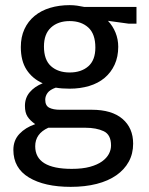

<svg xmlns="http://www.w3.org/2000/svg" viewBox="-20 -497 581 747"><path d="M61 -314Q61 -353 75 -383.5Q89 -414 114.5 -435Q140 -456 175 -466.5Q210 -477 251 -477Q266 -477 280 -475Q294 -473 308 -470H511V-405H480L400 -416Q419 -396 429.5 -370Q440 -344 440 -315Q440 -276 426 -245.5Q412 -215 387 -194Q362 -173 327 -162.5Q292 -152 251 -152Q220 -152 197 -156Q174 -148 165 -135.5Q156 -123 156 -109Q156 -86 171.5 -78Q187 -70 213 -70H337Q415 -70 456.5 -34.5Q498 1 498 62Q498 101 481 132Q464 163 432.5 185Q401 207 356 218.5Q311 230 255 230Q153 230 92.5 193.5Q32 157 32 86Q32 49 55.5 24Q79 -1 117 -14Q97 -28 87 -43.5Q77 -59 77 -85Q77 -116 95.5 -138Q114 -160 146 -173Q106 -191 83.5 -225.5Q61 -260 61 -314ZM168 0Q117 23 117 72Q117 160 259 160Q301 160 330 152Q359 144 377 131Q395 118 403.5 102Q412 86 412 69Q412 27 383.5 13.5Q355 0 312 0ZM351 -312Q351 -365 323.5 -390Q296 -415 251 -415Q206 -415 178.5 -390Q151 -365 151 -316Q151 -264 178.5 -239.5Q206 -215 251 -215Q296 -215 323.5 -239Q351 -263 351 -312Z"/></svg>

Font: Mukta Mahee
Style: Regular
Weight: 400
Designer: Shuchita Grover, Noopur Datye, Girish Dalvi, Yashodeep Gholap
Foundry: Ek Type
Version: Version 2.538;PS 1.000;hotconv 16.6.51;makeotf.lib2.5.65220;